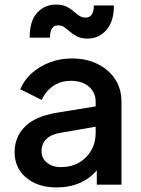

<svg xmlns="http://www.w3.org/2000/svg" viewBox="-20 -809 618 841"><path d="M228 12Q284 12 329 -7.5Q374 -27 404 -63V0H512V-364Q512 -420 484 -462.5Q456 -505 407 -529Q358 -553 294 -553Q243 -553 197.5 -535.5Q152 -518 118.5 -488Q85 -458 69 -418L163 -371Q179 -409 212.5 -432Q246 -455 291 -455Q340 -455 369.5 -429.5Q399 -404 399 -364V-343L227 -315Q133 -299 88.5 -253.5Q44 -208 44 -143Q44 -73 95 -30.5Q146 12 228 12ZM162 -147Q162 -179 183 -200Q204 -221 249 -228L399 -254V-225Q399 -184 379.5 -150Q360 -116 326 -96.5Q292 -77 246 -77Q209 -77 185.5 -96.5Q162 -116 162 -147ZM363 -640Q413 -640 446 -677.5Q479 -715 479 -785H391Q391 -732 355 -732Q339 -732 326.5 -740.5Q314 -749 301 -760.5Q288 -772 270.5 -780.5Q253 -789 225 -789Q176 -789 143 -753.5Q110 -718 110 -644H199Q199 -698 234 -698Q251 -698 263 -689Q275 -680 288 -669Q301 -658 318.5 -649Q336 -640 363 -640Z"/></svg>

Font: Custom Plus Jakarta Sans SemiBold
Style: Regular
Weight: 600
Designer: Gumpita Rahayu & FullSphere
Foundry: Tokotype & FullSphere
Version: Version 1.001;hotconv 1.0.117;makeotfexe 2.5.65602